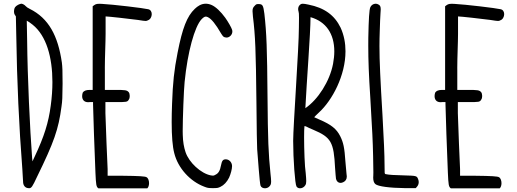

<svg xmlns="http://www.w3.org/2000/svg" viewBox="-20 -820 2802 1040"><path d="M78 -794C62 -785 57 -778 56 -761C55.9 -759.6 55.9 -758.3 55.9 -757.1C55.9 -744.1 60.5 -739.2 66 -731L68 -634C72 -374 83 -136 101 96C103 128 105 158 105 164C105 184 116 198 133 199C134.8 199.2 136.5 199.4 138.1 199.4C150.2 199.4 156.1 190.4 180 139C273 -51 297 -120 313 -242C318 -276 318 -289 319 -367C319 -438 318 -458 315 -482C294 -626 244 -721 141 -772C132 -776 122 -783 119 -787C113 -794 102 -800 95 -800C92 -800 85 -797 78 -794ZM157 -686C231.3 -626.3 263.9 -509.7 263.9 -375.7C263.9 -334.7 260.9 -292.1 255 -249C243 -156 219 -80 168 28L156 54L154 36C142 -122 129 -403 127 -601L125 -708C136 -702 143 -697 157 -686Z M783 -770C759 -776 591 -796 532 -799C526.6 -799.3 522 -799.5 518 -799.5C498 -799.5 494.5 -795.2 482 -786V-333H466C446 -333 434 -328 428 -318C426 -311.4 425 -305.1 425 -299.1C425 -280.4 435.3 -266.4 457.5 -266.4C460.1 -266.4 463 -266.6 466 -267H484V-256C484 -226 493 22 497 116C500 180 501 192 513 200H778C784.3 194.1 787.4 183.2 787.4 172.2C787.4 158.7 782.8 144.9 774 140C766 135 735 133 644 132H563V96C561 51 553 -129 551 -207V-267H606C666 -267 670 -267 678 -281C681.3 -285.6 682.8 -292.9 682.8 -300.1C682.8 -308.4 680.7 -316.7 677 -321C667 -332 659 -333 603 -333H548V-438C547.9 -443.3 547.9 -448.8 547.9 -454.5C547.9 -511.9 552 -589.7 552 -637V-731C566 -731 683 -718 727 -712C750.8 -708.2 762.1 -706.5 768.8 -706.5C774.4 -706.5 776.9 -707.7 781 -710C794.3 -714.3 802 -729.3 802 -743.3C802 -755.7 796.1 -767.2 783 -770Z M1035 -772C993 -732 968 -668 942 -535C923 -439 916 -372 912 -258C910.6 -221.9 909.9 -188.9 909.9 -159.1C909.9 -81.6 914.6 -25.4 924 10C944 90 1009 162 1086 191C1104 198 1108 199 1133 199C1158 199 1161 198 1174 192C1193 183 1209 166 1221 142C1230 122 1237 95 1237 80C1237 60 1222 43 1203 43C1188 43 1182 50 1177 76C1172 104 1163 119 1148 126C1138 132 1136 132 1122 130C1069 120 1004 61 985 4C976 -23 971 -52 970 -89C969.8 -93.8 969.6 -100.9 969.6 -109.8C969.6 -175 975.6 -335.5 980 -376C996 -538 1034 -676 1072 -716C1081.9 -725.9 1088.3 -730.1 1095 -730.1C1098.4 -730.1 1101.9 -729 1106 -727C1125 -718 1148 -690 1178 -638C1187 -624 1190 -620 1198 -618C1201 -617 1204 -616.5 1206.9 -616.5C1223.6 -616.5 1238.6 -632 1238.6 -649.4C1238.6 -652.5 1238.1 -655.8 1237 -659C1234 -670 1215 -703 1200 -724C1176 -757 1149 -783 1126 -793C1114.6 -797.9 1104 -799.9 1094.3 -799.9C1070 -799.9 1050.7 -787 1035 -772Z M1359 -788C1351 -780 1347.9 -773.8 1347.9 -759.6C1347.9 -752.4 1348.7 -743.3 1350 -731C1363 -626 1366 -546 1369 -266C1370 -133 1372 -19 1373 -12C1377 35 1386 168 1391 185C1394.3 195 1404.5 199.8 1415.1 199.8C1423.5 199.8 1432.2 196.8 1438 191C1445.4 183.6 1448.6 178.1 1448.6 162.7C1448.6 153.1 1447.3 139.5 1445 119C1434 10 1431 -58 1429 -300C1427 -553 1424 -641 1412 -746C1406 -791 1403 -798 1380 -798C1369 -798 1367 -797 1359 -788Z M1825 -670C1792 -738 1737 -778 1651 -795C1636.6 -798.2 1627.3 -799.7 1620.6 -799.7C1612.5 -799.7 1608.4 -797.4 1604 -793C1597.9 -787.6 1595 -779.5 1595 -770.7C1595 -766.5 1595.7 -762.2 1597 -758C1598.9 -752.3 1599.6 -745 1599.6 -723.6C1599.6 -711.2 1599.4 -694.2 1599 -670C1599 -562 1568 -135 1568 -57C1568 41 1578 178 1586 190C1590.2 196.8 1597.5 199.9 1605.3 199.9C1616 199.9 1627.6 194 1634 183C1637.3 177.5 1638.8 172 1638.8 160.6C1638.8 151.4 1637.8 138.2 1636 118C1630.4 82.9 1627.2 -12.2 1627.2 -76.6C1627.2 -103.9 1627.8 -125.7 1629 -135C1630 -138 1631 -138 1640 -134C1645 -131 1662 -123 1677 -117C1774 -76 1788 -50 1795 90C1797 117 1799 144 1800 149C1803.6 162.7 1812.4 170.7 1824.2 170.7C1828.7 170.7 1833.7 169.5 1839 167C1851 161.4 1858.5 152 1858.5 135.7C1858.5 131.6 1858 127 1857 122C1856 112 1853 82 1851 55C1846 -20 1840 -48 1823 -82C1803 -122 1774 -145 1711 -172C1696 -179 1683 -185 1682 -185C1682 -186 1693 -197 1708 -211C1780 -277 1851.4 -411.1 1851.4 -542.3C1851.4 -586.1 1843.5 -629.5 1825 -670ZM1662 -727C1745.5 -703.3 1790.8 -637.3 1790.8 -541.8C1790.8 -520.6 1788.5 -498 1784 -474C1766 -380 1703 -281 1634 -234C1641 -376 1662 -639 1662 -727Z M1986 -781C1980 -768 1977 -717 1975 -615C1974.9 -600.5 1974.8 -586.4 1974.8 -572.6C1974.8 -493 1977.5 -419 1986 -287C1997 -99 1999 -62 2001 25C2001.7 59.6 2002.4 93.3 2002.4 113.6C2002.4 122 2002.3 128.1 2002 131C2001.7 134.9 2001.5 138.5 2001.5 142C2001.5 158.9 2005.5 170.4 2013 177C2028 190 2091 198 2173 199H2232L2239 191C2244.8 184.5 2248.1 175.6 2248.1 166.3C2248.1 161.2 2247.1 156 2245 151C2238 132 2236 132 2168 130C2116 129 2086 127 2068 123C2063 121 2063 121 2063 75C2063 17 2059 -65 2052 -192C2040.1 -391 2035.4 -489.7 2035.4 -570.7C2035.4 -598.8 2036 -624.7 2037 -652C2038 -691 2040 -734 2041 -748C2041.8 -756.4 2042.3 -763.2 2042.3 -768.9C2042.3 -784.1 2039 -790.6 2031 -795C2025.5 -798.5 2020 -799.9 2014.7 -799.9C2001.6 -799.9 1990.3 -791 1986 -781Z M2692 -770C2668 -776 2500 -796 2441 -799C2435.6 -799.3 2431 -799.5 2427 -799.5C2407 -799.5 2403.5 -795.2 2391 -786V-333H2375C2355 -333 2343 -328 2337 -318C2335 -311.4 2334 -305.1 2334 -299.1C2334 -280.4 2344.3 -266.4 2366.5 -266.4C2369.1 -266.4 2372 -266.6 2375 -267H2393V-256C2393 -226 2402 22 2406 116C2409 180 2410 192 2422 200H2687C2693.3 194.1 2696.4 183.2 2696.4 172.2C2696.4 158.7 2691.8 144.9 2683 140C2675 135 2644 133 2553 132H2472V96C2470 51 2462 -129 2460 -207V-267H2515C2575 -267 2579 -267 2587 -281C2590.3 -285.6 2591.8 -292.9 2591.8 -300.1C2591.8 -308.4 2589.7 -316.7 2586 -321C2576 -332 2568 -333 2512 -333H2457V-438C2456.9 -443.3 2456.9 -448.8 2456.9 -454.5C2456.9 -511.9 2461 -589.7 2461 -637V-731C2475 -731 2592 -718 2636 -712C2659.8 -708.2 2671.1 -706.5 2677.8 -706.5C2683.4 -706.5 2685.9 -707.7 2690 -710C2703.3 -714.3 2711 -729.3 2711 -743.3C2711 -755.7 2705.1 -767.2 2692 -770Z"/></svg>

Font: DIARIO_DE_ANDY
Style: Regular
Weight: 400
Version: Version 001.000